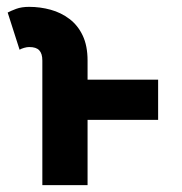

<svg xmlns="http://www.w3.org/2000/svg" viewBox="-20 -540 532 560"><path d="M235.4 -363.3Q235.4 -406.5 221.2 -436.4Q207 -466.3 182.6 -484.7Q158.2 -503.2 127.8 -511.6Q97.4 -520 64.9 -520Q43 -520 27.2 -514.2Q11.5 -508.3 2.4 -503.4L37.1 -395Q41.7 -397.9 50.2 -400.4Q58.6 -402.8 64.9 -402.8Q75.4 -402.8 82.6 -400.5Q89.8 -398.2 94.5 -393.2Q99.1 -388.2 101.3 -380.9Q103.5 -373.5 103.5 -363.3V0H235.4V-190.4H441.2V-307.6H235.4Z"/></svg>

Font: Giphurs
Style: Regular
Weight: 400
Version: Version 2.010